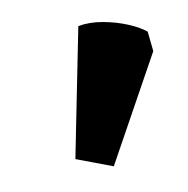

<svg xmlns="http://www.w3.org/2000/svg" viewBox="-45 -849 355 362"><g transform="rotate(-10 132.5 -668.0)"><path d="M146 -531 77 -557 126 -803Q148 -807 173 -802.5Q198 -798 219.5 -789Q241 -780 253 -770L257 -732Z"/></g></svg>

Font: Eczar ExtraBold
Style: Regular
Weight: 800
Designer: Vaibhav Singh
Foundry: Rosetta Type Foundry
Version: Version 2.000